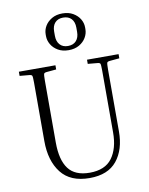

<svg xmlns="http://www.w3.org/2000/svg" viewBox="-103 -1048 880 1132"><g transform="rotate(-10 336.5 -482.0)"><path d="M446 -655V-680H635V-655L580 -650Q564 -649 561 -642.5Q558 -636 558 -601V-231Q558 -122 504.5 -56Q451 10 341 10Q226 10 170.5 -61.5Q115 -133 115 -251V-601Q115 -636 112 -642.5Q109 -649 93 -650L38 -655V-680H257V-655L202 -650Q186 -649 183 -642.5Q180 -636 180 -601V-231Q180 -127 219.5 -74Q259 -21 347 -21Q439 -21 481 -78Q523 -135 523 -231V-601Q523 -636 520 -642.5Q517 -649 501 -650ZM468 -870V-859Q468 -833 454 -809Q440 -785 413.5 -769.5Q387 -754 350 -754Q313 -754 286.5 -769.5Q260 -785 246 -809Q232 -833 232 -859V-870Q232 -896 246 -919.5Q260 -943 286.5 -958.5Q313 -974 350 -974Q387 -974 413.5 -958.5Q440 -943 454 -919.5Q468 -896 468 -870ZM417 -877Q417 -911 399.5 -930Q382 -949 350 -949Q319 -949 301.5 -930Q284 -911 284 -877V-852Q284 -818 301.5 -798.5Q319 -779 350 -779Q382 -779 399.5 -798.5Q417 -818 417 -852Z"/></g></svg>

Font: Inria Serif Light
Style: Regular
Weight: 300
Designer: Black Foundry Team
Foundry: Black Foundry
Version: Version 1.000; ttfautohint (v1.8.3)